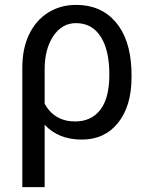

<svg xmlns="http://www.w3.org/2000/svg" viewBox="-20 -558 606 781"><path d="M289.1 -538.1Q390.1 -538.1 449.7 -469.2Q509.3 -400.4 514.6 -276.4L515.1 -244.1Q515.1 -127 460.4 -58.6Q405.8 9.8 312.5 9.8Q217.3 9.8 161.6 -50.8V203.1H70.8V-283.2Q70.8 -360.4 98.4 -418Q126 -475.6 176 -506.8Q226.1 -538.1 289.1 -538.1ZM161.6 -135.7Q202.1 -64 285.6 -64Q351.6 -64 388.2 -111.6Q424.8 -159.2 424.8 -254.4Q424.8 -354.5 389.4 -409.2Q354 -463.9 289.1 -463.9Q231.9 -463.9 196.8 -411.1Q161.6 -358.4 161.6 -275.9Z"/></svg>

Font: Roboto-ThirdPerson-AD3FC
Style: ThirdPerson-AD3FC
Weight: 400
Designer: Google
Version: Version 2.137; 2017